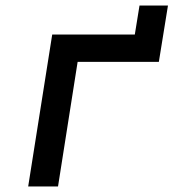

<svg xmlns="http://www.w3.org/2000/svg" viewBox="-20 -675 640 695"><path d="M82 0 169 -550H468L485 -655H588L555 -451H261L190 0Z"/></svg>

Font: JetBrains Mono NL SemiBold
Style: Italic
Weight: 600
Italic angle: -9°
Monospace: yes
Designer: Philipp Nurullin, Konstantin Bulenkov
Foundry: JetBrains
Version: Version 2.305; ttfautohint (v1.8.4.7-5d5b)